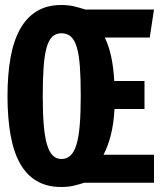

<svg xmlns="http://www.w3.org/2000/svg" viewBox="-20 -731 640 768"><path d="M399 -581Q431 -517 437 -407H558V-295H438Q435 -237 423.5 -191.5Q412 -146 394 -112H596V0H317Q295 7 274 12Q253 17 225 17Q168 17 127 -7Q86 -31 60 -77.5Q34 -124 22 -192Q10 -260 10 -347Q10 -432 22 -499.5Q34 -567 60 -614Q86 -661 127 -686Q168 -711 225 -711Q253 -711 274.5 -706Q296 -701 321 -693H596L579 -581ZM303 -347Q303 -417 299.5 -465Q296 -513 287 -542.5Q278 -572 263 -585Q248 -598 226 -598Q204 -598 189.5 -584.5Q175 -571 166.5 -541Q158 -511 154.5 -463Q151 -415 151 -347Q151 -279 155 -231Q159 -183 168 -153Q177 -123 191 -109Q205 -95 226 -95Q247 -95 262 -109Q277 -123 286 -153Q295 -183 299 -231Q303 -279 303 -347Z"/></svg>

Font: Qzxlaeiskcpccdgjqmyffctclhy
Style: Regular
Weight: 700
Monospace: yes
Designer: Carrois Corporate & Edenspiekermann
Foundry: Carrois Corporate GbR & Edenspiekermann AG
Version: Version 2.001